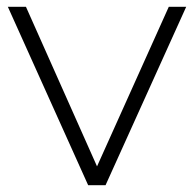

<svg xmlns="http://www.w3.org/2000/svg" viewBox="-20 -542 568 562"><path d="M525 -522 289 0H238L3 -522H56L264 -55L474 -522Z"/></svg>

Font: Idrija Light
Style: Regular
Weight: 300
Designer: Julieta Ulanovsky
Foundry: Julieta Ulanovsky
Version: Version 7.200